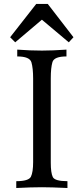

<svg xmlns="http://www.w3.org/2000/svg" viewBox="-20 -942 403 962"><path d="M317.9 0Q237.3 -3.9 190.4 -3.9Q135.7 -3.9 61.5 0V-34.2Q124 -34.2 135 -56.9Q146 -79.6 146 -129.9V-548.3Q146 -600.1 137.5 -629.6Q128.9 -659.2 66.4 -659.2V-693.4Q130.9 -688.5 190.4 -688.5Q242.7 -688.5 313 -693.4V-659.2Q251.5 -659.2 242.9 -631.1Q234.4 -603 234.4 -549.3V-127Q234.4 -75.7 244.6 -54.9Q254.9 -34.2 317.9 -34.2ZM324.7 -730 189.9 -843.3 56.2 -730 30.8 -755.4 161.6 -922.4H219.2L348.1 -755.4Z"/></svg>

Font: Almanac
Style: Regular
Weight: 400
Designer: Eden's Almanac
Version: Version 3.501;March 28, 2021;FontCreator 13.0.0.2683 64-bit